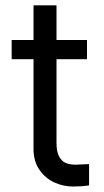

<svg xmlns="http://www.w3.org/2000/svg" viewBox="-20 -677 380 704"><path d="M299 -459.9H22.8V-530.4H299ZM187.2 -657.5V-152.6Q187.2 -120.5 196.8 -103.1Q206.5 -85.6 221.3 -79.4Q236.2 -73.2 256.9 -73.2Q269.3 -73.2 306.6 -75.3V2.8Q280.4 6.9 247.9 6.9Q211 6.9 178 -8.6Q145 -24.2 124 -55.2Q102.9 -86.3 102.9 -130.5V-657.5Z"/></svg>

Font: Pretendard Variable
Style: Regular
Weight: 400
Designer: Base glyphs from Inter by Rasmus Andersson; Hangul glyphs from Noto Sans CJK(Source Han Sans) by Jang Soo-young and Kang
Foundry: Kil Hyung-jin
Version: Version 1.100;FEAKit 1.0